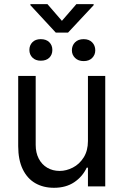

<svg xmlns="http://www.w3.org/2000/svg" viewBox="-20 -895 593 922"><path d="M402.3 -530.3H485.4V0H402.3V-89.8H396.5Q376 -46.4 336.2 -19.8Q296.4 6.8 239.3 6.8Q188 6.8 149.4 -15.4Q110.8 -37.6 89.1 -82.5Q67.4 -127.4 67.4 -193.4V-530.3H151.4V-199.2Q151.4 -161.6 166 -133.3Q180.7 -105 206.8 -89.6Q232.9 -74.2 266.6 -74.2Q298.3 -74.2 329.8 -90.3Q361.3 -106.4 381.8 -138.9Q402.3 -171.4 402.3 -217.8ZM175.8 -707Q201.7 -707 216.6 -692.4Q231.4 -677.7 231.4 -655.3Q231.4 -632.3 216.8 -617.9Q202.1 -603.5 175.8 -603.5Q150.9 -603.5 136 -618.2Q121.1 -632.8 121.1 -655.3Q121.1 -677.2 135.5 -692.1Q149.9 -707 175.8 -707ZM381.8 -707Q407.7 -707 422.6 -691.7Q437.5 -676.3 437.5 -653.3Q437.5 -631.8 422.6 -616.7Q407.7 -601.6 381.8 -601.6Q356 -601.6 340.6 -616.7Q325.2 -631.8 325.2 -653.3Q325.2 -676.3 340.3 -691.7Q355.5 -707 381.8 -707ZM277.3 -794.9 346.7 -875H429.7V-870.1L306.6 -738.3H248L126 -870.1V-875H208Z"/></svg>

Font: Pretendard Std
Style: Regular
Weight: 400
Designer: Base glyphs from Inter by Rasmus Andersson; Hangeul glyphs from Noto Sans CJK(Source Han Sans) by Jang Soo-young and Kan
Foundry: Kil Hyung-jin
Version: Version 1.309